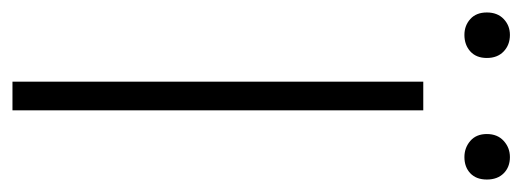

<svg xmlns="http://www.w3.org/2000/svg" viewBox="-299 -553 838 308"><g transform="rotate(90 120.0 -399.0)"><path d="M97 0V-659H143V0ZM22 -725Q7 -725 -3.5 -734.5Q-14 -744 -14 -761Q-14 -778 -3.5 -788Q7 -798 22 -798Q38 -798 48.5 -788Q59 -778 59 -761Q59 -744 48.5 -734.5Q38 -725 22 -725ZM218 -725Q203 -725 192 -734.5Q181 -744 181 -761Q181 -778 192 -788Q203 -798 218 -798Q234 -798 244 -788Q254 -778 254 -761Q254 -744 244 -734.5Q234 -725 218 -725Z"/></g></svg>

Font: Source Sans 3 Light
Style: Regular
Weight: 300
Designer: Paul D. Hunt
Foundry: Adobe
Version: Version 3.052;hotconv 1.1.0;makeotfexe 2.6.0